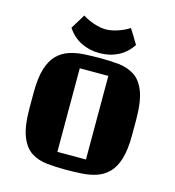

<svg xmlns="http://www.w3.org/2000/svg" viewBox="-112 -844 872 954"><g transform="rotate(15 323.5 -367.0)"><path d="M587 -314V-236Q587 -161 572.5 -113.5Q558 -66 531.5 -39.5Q505 -13 470.5 -1.5Q436 10 395 12.5Q354 15 310 15Q261 15 216 10.5Q171 6 135.5 -16.5Q100 -39 80 -90.5Q60 -142 60 -236V-314Q60 -389 74.5 -436.5Q89 -484 115.5 -510.5Q142 -537 176.5 -548.5Q211 -560 252 -562.5Q293 -565 337 -565Q387 -565 431.5 -560.5Q476 -556 511.5 -533.5Q547 -511 567 -459.5Q587 -408 587 -314ZM397 -60V-490H250V-60ZM324 -710Q352 -710 386 -721.5Q420 -733 444 -749Q458 -727 467.5 -711.5Q477 -696 490 -674Q462 -631 419.5 -609.5Q377 -588 324 -588Q272 -588 229 -609.5Q186 -631 158 -674Q170 -693 181.5 -712Q193 -731 204 -749Q228 -733 262 -721.5Q296 -710 324 -710Z"/></g></svg>

Font: Unlock
Style: Regular
Weight: 400
Designer: Eduardo Rodriguez Tunni
Foundry: Eduardo Rodriguez Tunni
Version: Version 1.003; ttfautohint (v1.8.4.7-5d5b);gftools[0.9.23]